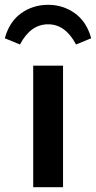

<svg xmlns="http://www.w3.org/2000/svg" viewBox="-70 -778 399 798"><path d="M68 -505H192V0H68ZM309 -619 246 -593Q202 -677 130 -677Q57 -677 13 -593L-50 -619Q-31 -688 18 -723Q67 -758 130 -758Q192 -758 241 -723Q290 -688 309 -619Z"/></svg>

Font: Muli
Style: Bold
Weight: 700
Designer: Vernon Adams
Foundry: Vernon Adams
Version: Version 2.001